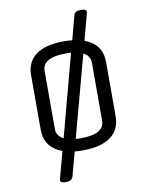

<svg xmlns="http://www.w3.org/2000/svg" viewBox="-101 -845 835 1092"><g transform="rotate(-10 316.5 -299.0)"><path d="M533 -457V-143Q533 -67 477.5 -26Q422 15 317 15Q291 15 269 13L231 153Q223 176 189 176Q158 176 158 159Q158 159 162 142L201 -2Q100 -39 100 -143V-457Q100 -534 155.5 -574.5Q211 -615 316 -615Q342 -615 365 -612L402 -751Q408 -774 444 -774Q475 -774 475 -757Q475 -753 471 -740L433 -597Q533 -561 533 -457ZM180 -133Q180 -92 220 -72L346 -544Q332 -545 316 -545Q180 -545 180 -467ZM453 -133V-467Q453 -507 414 -527L287 -56Q301 -55 317 -55Q453 -55 453 -133Z"/></g></svg>

Font: Offside
Style: Regular
Weight: 400
Designer: Eduardo Rodriguez Tunni
Foundry: Eduardo Rodriguez Tunni
Version: Version 1.002; ttfautohint (v1.8.4.7-5d5b);gftools[0.9.23]